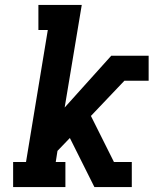

<svg xmlns="http://www.w3.org/2000/svg" viewBox="-20 -755 640 775"><path d="M33 0V-101H85L173 -634H135V-735H310L241 -321L429 -530H580V-429H482L347 -287L440 -101H512V0H361L262 -198L212 -146L205 -101H244V0Z"/></svg>

Font: Iosevka Slab Extended Oblique
Style: Bold
Weight: 700
Width: 7
Italic angle: -9°
Monospace: yes
Designer: Belleve Invis
Foundry: Belleve Invis
Version: Version 11.1.1; ttfautohint (v1.8.3)